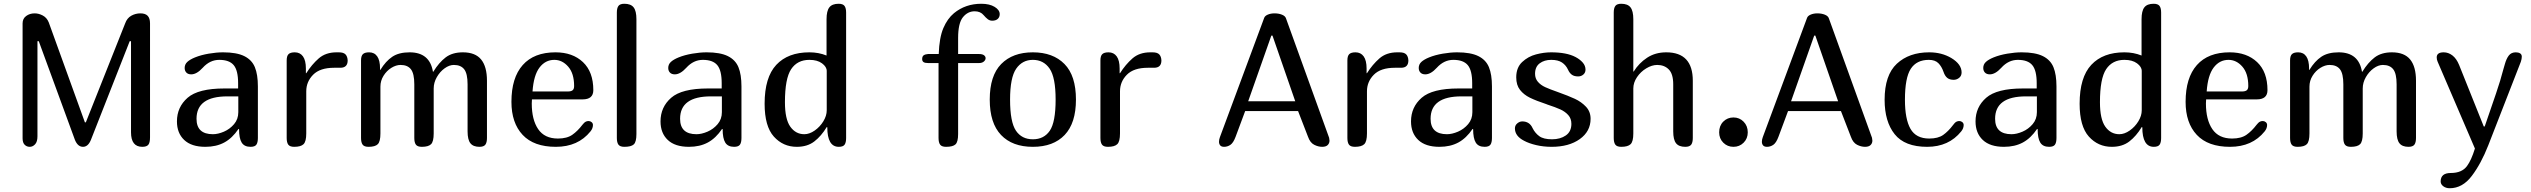

<svg xmlns="http://www.w3.org/2000/svg" viewBox="-20 -780 13447 1020"><path d="M676 -77V-561H669L463 -37Q448 0 421 0Q393 0 378 -37L186 -561H179V-56Q179 -27 166.5 -13.5Q154 0 138 0Q122 0 111 -11Q100 -22 100 -45V-656Q100 -681 119 -695Q138 -709 164 -709Q186 -709 207.5 -697.5Q229 -686 239 -661L431 -130H436L645 -656Q655 -684 677.5 -696.5Q700 -709 726 -709Q752 -709 764.5 -696Q777 -683 777 -656V-50Q777 -22 768 -11Q759 0 736 0Q676 0 676 -77Z M1071 0Q997 0 958.5 -36.5Q920 -73 920 -135Q920 -211 976.5 -260.5Q1033 -310 1172 -310H1245V-338Q1245 -406 1221.5 -434Q1198 -462 1145 -462Q1095 -462 1057 -420Q1025 -385 996 -385Q979 -385 970 -394.5Q961 -404 961 -419Q961 -438 975 -451Q989 -464 1016 -475Q1048 -488 1089 -495Q1130 -502 1165 -502Q1237 -502 1277.5 -482Q1318 -462 1334 -423Q1350 -384 1350 -321V-47Q1350 -23 1342 -11.5Q1334 0 1311 0Q1278 0 1264 -22.5Q1250 -45 1250 -94L1247 -95Q1214 -46 1171.5 -23Q1129 0 1071 0ZM1024 -149Q1024 -67 1111 -67Q1138 -67 1169.5 -80.5Q1201 -94 1223.5 -120.5Q1246 -147 1246 -184V-268H1188Q1024 -268 1024 -149Z M1788 -420H1755Q1680 -420 1643.5 -383Q1607 -346 1607 -295V-71Q1607 -28 1592.5 -14Q1578 0 1543 0Q1520 0 1511.5 -11.5Q1503 -23 1503 -47V-459Q1503 -483 1513 -492.5Q1523 -502 1546 -502Q1574 -502 1589.5 -480.5Q1605 -459 1605 -416V-391H1607Q1636 -437 1673 -469.5Q1710 -502 1768 -502H1780Q1805 -502 1815.5 -491Q1826 -480 1827 -459Q1827 -420 1788 -420Z M2391 -435Q2367 -435 2342 -417Q2317 -399 2300.5 -370Q2284 -341 2284 -310V-71Q2284 -28 2270 -14Q2256 0 2221 0Q2198 0 2189.5 -11.5Q2181 -23 2181 -47V-332Q2181 -389 2163 -412Q2145 -435 2108 -435Q2084 -435 2059 -419.5Q2034 -404 2017.5 -377.5Q2001 -351 2001 -320V-71Q2001 -28 1987 -14Q1973 0 1938 0Q1915 0 1906.5 -11.5Q1898 -23 1898 -47V-459Q1898 -483 1908 -492.5Q1918 -502 1941 -502Q1969 -502 1984 -480.5Q1999 -459 1999 -416V-409H2001Q2029 -455 2064 -478.5Q2099 -502 2156 -502Q2263 -502 2280 -399H2282Q2312 -448 2347.5 -475Q2383 -502 2439 -502Q2505 -502 2536 -464Q2567 -426 2567 -351V-47Q2567 -23 2558.5 -11.5Q2550 0 2527 0Q2494 0 2479 -19Q2464 -38 2464 -82V-332Q2464 -389 2446 -412Q2428 -435 2391 -435Z M3107 -137Q3116 -137 3123 -131Q3130 -125 3130 -116Q3130 -98 3117 -82Q3051 0 2933 0Q2816 0 2756.5 -63.5Q2697 -127 2697 -239Q2697 -367 2757 -434.5Q2817 -502 2931 -502Q3022 -502 3077 -450Q3132 -398 3132 -301Q3132 -252 3075 -252H2806Q2805 -244 2805 -230Q2805 -144 2839 -94Q2873 -44 2944 -44Q2992 -44 3020.5 -64Q3049 -84 3074 -117L3082 -126Q3092 -137 3107 -137ZM2809 -294H2996Q3014 -294 3022 -300.5Q3030 -307 3030 -323Q3030 -390 2998.5 -426Q2967 -462 2925 -462Q2877 -462 2846 -421Q2815 -380 2809 -294Z M3297 0Q3274 0 3265.5 -11.5Q3257 -23 3257 -47V-713Q3257 -737 3265.5 -748.5Q3274 -760 3297 -760Q3331 -760 3346 -741Q3361 -722 3361 -678V-68Q3361 -26 3347 -13Q3333 0 3297 0Z M3640 0Q3566 0 3527.5 -36.5Q3489 -73 3489 -135Q3489 -211 3545.5 -260.5Q3602 -310 3741 -310H3814V-338Q3814 -406 3790.5 -434Q3767 -462 3714 -462Q3664 -462 3626 -420Q3594 -385 3565 -385Q3548 -385 3539 -394.5Q3530 -404 3530 -419Q3530 -438 3544 -451Q3558 -464 3585 -475Q3617 -488 3658 -495Q3699 -502 3734 -502Q3806 -502 3846.5 -482Q3887 -462 3903 -423Q3919 -384 3919 -321V-47Q3919 -23 3911 -11.5Q3903 0 3880 0Q3847 0 3833 -22.5Q3819 -45 3819 -94L3816 -95Q3783 -46 3740.5 -23Q3698 0 3640 0ZM3593 -149Q3593 -67 3680 -67Q3707 -67 3738.5 -80.5Q3770 -94 3792.5 -120.5Q3815 -147 3815 -184V-268H3757Q3593 -268 3593 -149Z M4371 -485V-678Q4371 -722 4386 -741Q4401 -760 4435 -760Q4458 -760 4466.5 -748.5Q4475 -737 4475 -713V-47Q4475 -23 4467 -11.5Q4459 0 4436 0Q4375 0 4375 -104L4372 -105Q4343 -57 4306 -28.5Q4269 0 4213 0Q4140 0 4091 -54.5Q4042 -109 4042 -229Q4042 -369 4104 -435.5Q4166 -502 4280 -502Q4329 -502 4371 -485ZM4253 -67Q4280 -67 4308 -86.5Q4336 -106 4354 -135.5Q4372 -165 4372 -194V-403Q4372 -425 4347 -443.5Q4322 -462 4280 -462Q4216 -462 4183 -412.5Q4150 -363 4150 -237Q4150 -147 4178.5 -107Q4207 -67 4253 -67Z M4910 -493H4967Q4970 -580 4991.5 -630.5Q5013 -681 5048 -710Q5109 -760 5193 -760Q5237 -760 5264 -743.5Q5291 -727 5291 -705Q5291 -689 5280.5 -679.5Q5270 -670 5251 -670Q5238 -670 5227.5 -678Q5217 -686 5206 -699Q5189 -720 5158 -720Q5121 -720 5095.5 -688.5Q5070 -657 5070 -578V-493H5181Q5199 -493 5207.5 -486.5Q5216 -480 5216 -471Q5216 -461 5206.5 -453Q5197 -445 5181 -445H5070V-68Q5070 -26 5056 -13Q5042 0 5006 0Q4983 0 4974.5 -11.5Q4966 -23 4966 -47V-445H4911Q4894 -445 4886.5 -450Q4879 -455 4879 -466Q4879 -481 4887.5 -486.5Q4896 -492 4910 -493Z M5238 -251Q5238 -378 5299 -440Q5360 -502 5467 -502Q5574 -502 5635 -440Q5696 -378 5696 -251Q5696 -126 5636 -63Q5576 0 5467 0Q5358 0 5298 -63Q5238 -126 5238 -251ZM5588 -251Q5588 -369 5556 -415.5Q5524 -462 5467 -462Q5411 -462 5378.5 -415Q5346 -368 5346 -251Q5346 -132 5377 -86Q5408 -40 5467 -40Q5526 -40 5557 -85.5Q5588 -131 5588 -251Z M6111 -420H6078Q6003 -420 5966.5 -383Q5930 -346 5930 -295V-71Q5930 -28 5915.5 -14Q5901 0 5866 0Q5843 0 5834.5 -11.5Q5826 -23 5826 -47V-459Q5826 -483 5836 -492.5Q5846 -502 5869 -502Q5897 -502 5912.5 -480.5Q5928 -459 5928 -416V-391H5930Q5959 -437 5996 -469.5Q6033 -502 6091 -502H6103Q6128 -502 6138.5 -491Q6149 -480 6150 -459Q6150 -420 6111 -420Z M6483 0Q6469 0 6462.5 -7.5Q6456 -15 6456 -27Q6456 -39 6461 -52L6696 -685Q6700 -696 6715.5 -702.5Q6731 -709 6751 -709Q6773 -709 6790.5 -702Q6808 -695 6812 -682L7041 -48Q7043 -38 7043 -33Q7043 -19 7033.5 -9.5Q7024 0 7004 0Q6983 0 6961.5 -11Q6940 -22 6929 -53L6876 -190H6595L6544 -53Q6532 -21 6516.5 -10.5Q6501 0 6483 0ZM6734 -591 6611 -242H6861L6740 -591Z M7423 -420H7390Q7315 -420 7278.5 -383Q7242 -346 7242 -295V-71Q7242 -28 7227.5 -14Q7213 0 7178 0Q7155 0 7146.5 -11.5Q7138 -23 7138 -47V-459Q7138 -483 7148 -492.5Q7158 -502 7181 -502Q7209 -502 7224.5 -480.5Q7240 -459 7240 -416V-391H7242Q7271 -437 7308 -469.5Q7345 -502 7403 -502H7415Q7440 -502 7450.5 -491Q7461 -480 7462 -459Q7462 -420 7423 -420Z M7627 0Q7553 0 7514.5 -36.5Q7476 -73 7476 -135Q7476 -211 7532.5 -260.5Q7589 -310 7728 -310H7801V-338Q7801 -406 7777.5 -434Q7754 -462 7701 -462Q7651 -462 7613 -420Q7581 -385 7552 -385Q7535 -385 7526 -394.5Q7517 -404 7517 -419Q7517 -438 7531 -451Q7545 -464 7572 -475Q7604 -488 7645 -495Q7686 -502 7721 -502Q7793 -502 7833.5 -482Q7874 -462 7890 -423Q7906 -384 7906 -321V-47Q7906 -23 7898 -11.5Q7890 0 7867 0Q7834 0 7820 -22.5Q7806 -45 7806 -94L7803 -95Q7770 -46 7727.5 -23Q7685 0 7627 0ZM7580 -149Q7580 -67 7667 -67Q7694 -67 7725.5 -80.5Q7757 -94 7779.5 -120.5Q7802 -147 7802 -184V-268H7744Q7580 -268 7580 -149Z M8199 -225 8197 -226Q8140 -245 8107.5 -261Q8075 -277 8055 -302.5Q8035 -328 8035 -369Q8035 -421 8066.5 -450.5Q8098 -480 8140 -491Q8182 -502 8220 -502Q8303 -502 8350 -477Q8373 -465 8388 -448Q8403 -431 8403 -410Q8403 -394 8391.5 -384Q8380 -374 8364 -374Q8343 -374 8330.5 -383Q8318 -392 8310 -410Q8299 -434 8278 -448Q8257 -462 8221 -462Q8184 -462 8159.5 -443.5Q8135 -425 8135 -388Q8135 -363 8150 -345.5Q8165 -328 8189 -317Q8213 -306 8256 -291Q8312 -271 8346.5 -255Q8381 -239 8405.5 -213Q8430 -187 8430 -149Q8430 -82 8372.5 -41Q8315 0 8223 0Q8180 0 8141.5 -9Q8103 -18 8077 -32Q8028 -57 8028 -98Q8028 -114 8040.5 -124.5Q8053 -135 8067 -135Q8106 -135 8122 -99Q8135 -73 8157.5 -56.5Q8180 -40 8225 -40Q8269 -40 8298.5 -60.5Q8328 -81 8328 -122Q8328 -150 8311.5 -168.5Q8295 -187 8270 -198.5Q8245 -210 8199 -225Z M8832 -502Q8973 -502 8973 -351V-47Q8973 -23 8964.5 -11.5Q8956 0 8933 0Q8899 0 8884 -19Q8869 -38 8869 -82V-332Q8869 -387 8845.5 -411Q8822 -435 8784 -435Q8756 -435 8726 -417Q8696 -399 8676.5 -370Q8657 -341 8657 -310V-71Q8657 -28 8642.5 -14Q8628 0 8593 0Q8570 0 8561.5 -11.5Q8553 -23 8553 -47V-713Q8553 -737 8561.5 -748.5Q8570 -760 8593 -760Q8627 -760 8642 -741Q8657 -722 8657 -678V-400H8659Q8687 -445 8730.5 -473.5Q8774 -502 8832 -502Z M9189 -156Q9221 -156 9243 -133.5Q9265 -111 9265 -77Q9265 -44 9243 -22Q9221 0 9189 0Q9157 0 9135 -22Q9113 -44 9113 -77Q9113 -112 9135 -134Q9157 -156 9189 -156Z M9367 0Q9353 0 9346.5 -7.5Q9340 -15 9340 -27Q9340 -39 9345 -52L9580 -685Q9584 -696 9599.5 -702.5Q9615 -709 9635 -709Q9657 -709 9674.5 -702Q9692 -695 9696 -682L9925 -48Q9927 -38 9927 -33Q9927 -19 9917.5 -9.5Q9908 0 9888 0Q9867 0 9845.5 -11Q9824 -22 9813 -53L9760 -190H9479L9428 -53Q9416 -21 9400.5 -10.5Q9385 0 9367 0ZM9618 -591 9495 -242H9745L9624 -591Z M10389 -137Q10398 -137 10405 -131Q10412 -125 10412 -116Q10412 -98 10399 -82Q10333 0 10218 0Q10099 0 10045.5 -67Q9992 -134 9992 -250Q9992 -381 10057 -441.5Q10122 -502 10229 -502Q10295 -502 10346 -472Q10401 -439 10401 -395Q10401 -377 10388 -366.5Q10375 -356 10359 -356Q10337 -356 10324.5 -366.5Q10312 -377 10305 -398Q10295 -427 10277.5 -444.5Q10260 -462 10227 -462Q10162 -462 10131 -414.5Q10100 -367 10100 -250Q10100 -147 10129.5 -95.5Q10159 -44 10229 -44Q10276 -44 10303 -63Q10330 -82 10355 -115L10364 -126Q10374 -137 10389 -137Z M10626 0Q10552 0 10513.5 -36.5Q10475 -73 10475 -135Q10475 -211 10531.5 -260.5Q10588 -310 10727 -310H10800V-338Q10800 -406 10776.5 -434Q10753 -462 10700 -462Q10650 -462 10612 -420Q10580 -385 10551 -385Q10534 -385 10525 -394.5Q10516 -404 10516 -419Q10516 -438 10530 -451Q10544 -464 10571 -475Q10603 -488 10644 -495Q10685 -502 10720 -502Q10792 -502 10832.5 -482Q10873 -462 10889 -423Q10905 -384 10905 -321V-47Q10905 -23 10897 -11.5Q10889 0 10866 0Q10833 0 10819 -22.5Q10805 -45 10805 -94L10802 -95Q10769 -46 10726.5 -23Q10684 0 10626 0ZM10579 -149Q10579 -67 10666 -67Q10693 -67 10724.5 -80.5Q10756 -94 10778.5 -120.5Q10801 -147 10801 -184V-268H10743Q10579 -268 10579 -149Z M11357 -485V-678Q11357 -722 11372 -741Q11387 -760 11421 -760Q11444 -760 11452.5 -748.5Q11461 -737 11461 -713V-47Q11461 -23 11453 -11.5Q11445 0 11422 0Q11361 0 11361 -104L11358 -105Q11329 -57 11292 -28.5Q11255 0 11199 0Q11126 0 11077 -54.5Q11028 -109 11028 -229Q11028 -369 11090 -435.5Q11152 -502 11266 -502Q11315 -502 11357 -485ZM11239 -67Q11266 -67 11294 -86.5Q11322 -106 11340 -135.5Q11358 -165 11358 -194V-403Q11358 -425 11333 -443.5Q11308 -462 11266 -462Q11202 -462 11169 -412.5Q11136 -363 11136 -237Q11136 -147 11164.5 -107Q11193 -67 11239 -67Z M12001 -137Q12010 -137 12017 -131Q12024 -125 12024 -116Q12024 -98 12011 -82Q11945 0 11827 0Q11710 0 11650.5 -63.5Q11591 -127 11591 -239Q11591 -367 11651 -434.5Q11711 -502 11825 -502Q11916 -502 11971 -450Q12026 -398 12026 -301Q12026 -252 11969 -252H11700Q11699 -244 11699 -230Q11699 -144 11733 -94Q11767 -44 11838 -44Q11886 -44 11914.5 -64Q11943 -84 11968 -117L11976 -126Q11986 -137 12001 -137ZM11703 -294H11890Q11908 -294 11916 -300.5Q11924 -307 11924 -323Q11924 -390 11892.5 -426Q11861 -462 11819 -462Q11771 -462 11740 -421Q11709 -380 11703 -294Z M12639 -435Q12615 -435 12590 -417Q12565 -399 12548.5 -370Q12532 -341 12532 -310V-71Q12532 -28 12518 -14Q12504 0 12469 0Q12446 0 12437.5 -11.5Q12429 -23 12429 -47V-332Q12429 -389 12411 -412Q12393 -435 12356 -435Q12332 -435 12307 -419.5Q12282 -404 12265.5 -377.5Q12249 -351 12249 -320V-71Q12249 -28 12235 -14Q12221 0 12186 0Q12163 0 12154.5 -11.5Q12146 -23 12146 -47V-459Q12146 -483 12156 -492.5Q12166 -502 12189 -502Q12217 -502 12232 -480.5Q12247 -459 12247 -416V-409H12249Q12277 -455 12312 -478.5Q12347 -502 12404 -502Q12511 -502 12528 -399H12530Q12560 -448 12595.5 -475Q12631 -502 12687 -502Q12753 -502 12784 -464Q12815 -426 12815 -351V-47Q12815 -23 12806.5 -11.5Q12798 0 12775 0Q12742 0 12727 -19Q12712 -38 12712 -82V-332Q12712 -389 12694 -412Q12676 -435 12639 -435Z M12994 220Q12974 220 12960 209.5Q12946 199 12946 184Q12946 139 13000 139Q13059 139 13086 102Q13109 71 13128 9L12930 -452Q12925 -463 12925 -475Q12925 -502 12962 -502Q12987 -502 13008.5 -485.5Q13030 -469 13044 -435L13175 -108H13180L13240 -283Q13264 -353 13280 -415L13287 -439Q13295 -468 13308 -485Q13321 -502 13345 -502Q13359 -502 13368 -496.5Q13377 -491 13377 -479Q13377 -467 13372 -452L13199 -8Q13161 89 13111.5 154.5Q13062 220 12994 220Z"/></svg>

Font: Marmelad for Arash.Academy
Style: Regular
Weight: 400
Designer: Manvel Shmavonyan
Foundry: Cyreal
Version: Version 1.110;Glyphs 3.2 (3202)